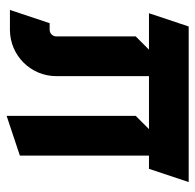

<svg xmlns="http://www.w3.org/2000/svg" viewBox="-25 -535 590 580"><g transform="rotate(90 270.0 -245.0)"><path d="M90 -360V-120C90 -109 81 -100 70 -100H50L10 20H70C147.3 20 210 -42.7 210 -120V-400H370L330 -360V30L450 -10V-400H490L530 -520H60L20 -400H130Z"/></g></svg>

Font: Abibas
Style: Medium
Weight: 500
Version: Version 0.3